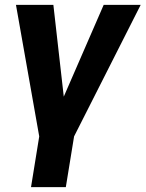

<svg xmlns="http://www.w3.org/2000/svg" viewBox="-20 -566 599 790"><path d="M45.7 -545.9H199.6L242.4 -168.4L406.6 -545.9H558.8L284.8 -4.7L250.8 204.1H107.6L141.4 -4.7Z"/></svg>

Font: Inter Tight
Style: Italic
Weight: 400
Italic angle: -9.39999°
Designer: Rasmus Andersson
Foundry: rsms
Version: Version 3.002